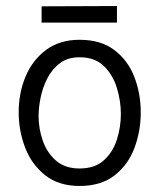

<svg xmlns="http://www.w3.org/2000/svg" viewBox="-20 -613 529 637"><path d="M244 4Q175 4 130 -31.5Q85 -67 63.5 -123Q42 -179 42 -240Q42 -305 65 -359.5Q88 -414 133 -447.5Q178 -481 244 -481Q315 -481 360 -446.5Q405 -412 426 -357Q447 -302 447 -240Q447 -178 426 -122Q405 -66 360 -31Q315 4 244 4ZM244 -54Q295 -54 325 -81.5Q355 -109 368 -150.5Q381 -192 381 -235Q381 -277 368 -320.5Q355 -364 325 -393.5Q295 -423 244 -423Q205 -423 179 -403.5Q153 -384 137.5 -354Q122 -324 115 -290.5Q108 -257 108 -228Q108 -186 122 -146Q136 -106 166 -80Q196 -54 244 -54ZM118 -538V-592L368 -593V-538Z"/></svg>

Font: Kreon Light
Style: Regular
Weight: 300
Designer: Julia Petretta
Foundry: Julia Petretta and Eli Heuer
Version: Version 2.002